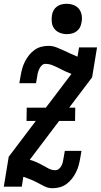

<svg xmlns="http://www.w3.org/2000/svg" viewBox="-24 -985 532 1013"><path d="M253 8Q231 8 212.5 -1Q194 -10 176.5 -19.5Q159 -29 140 -37Q121 -45 101 -52H99L91 0H-4L22 -158L165 -347H116L117 -417H218L353 -595Q335 -602 318.5 -609.5Q302 -617 286 -625.5Q270 -634 252.5 -641Q235 -648 215 -648Q205 -648 197 -640.5Q189 -633 184.5 -624Q180 -615 177 -605Q174 -595 173 -586L166 -546H78L85 -586Q88 -604 93 -622.5Q98 -641 107 -659Q116 -677 128.5 -693Q141 -709 157.5 -721Q174 -733 193 -738Q212 -743 231 -743Q255 -743 275.5 -734.5Q296 -726 316 -717L318 -716Q335 -708 351.5 -700.5Q368 -693 385 -686L393 -735H488L462 -577L341 -417H373L372 -347H288L133 -142L136 -141Q154 -136 170.5 -128.5Q187 -121 202.5 -112Q218 -103 234 -95Q250 -87 269 -87Q279 -87 287.5 -94.5Q296 -102 300.5 -111Q305 -120 307.5 -130Q310 -140 311 -149L318 -189H406L399 -149Q396 -131 391 -112.5Q386 -94 377 -76Q368 -58 355.5 -42Q343 -26 326.5 -14Q310 -2 291 3Q272 8 253 8ZM328 -805Q309 -805 291.5 -812Q274 -819 263 -833Q252 -847 249.5 -866Q247 -885 250 -904Q252 -918 258.5 -930Q265 -942 276.5 -950.5Q288 -959 301.5 -962Q315 -965 328 -965Q347 -965 365 -958Q383 -951 393.5 -937Q404 -923 407 -904Q410 -885 406 -866Q404 -852 397.5 -840Q391 -828 379.5 -819.5Q368 -811 354.5 -808Q341 -805 328 -805Z"/></svg>

Font: Iosevka QP
Style: Bold Italic
Weight: 700
Italic angle: -9°
Designer: Belleve Invis
Foundry: Belleve Invis
Version: Version 20.0.0; ttfautohint (v1.8.4)